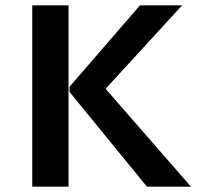

<svg xmlns="http://www.w3.org/2000/svg" viewBox="-20 -700 751 720"><path d="M101 -680H237V0H101ZM696 0H531L241 -355V-375L505 -680H663L376 -367Z"/></svg>

Font: MartelSansBold
Style: Bold
Weight: 700
Designer: Dan Reynolds and Mathieu Réguer
Foundry: Dan Reynolds and Mathieu Réguer
Version: Version 1.002; ttfautohint (v1.1) -l 5 -r 5 -G 72 -x 0 -D la